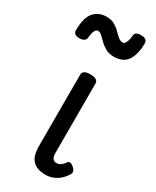

<svg xmlns="http://www.w3.org/2000/svg" viewBox="-242 -860 756 933"><g transform="rotate(30 136.5 -393.0)"><path d="M191 17Q166 17 147.5 10.5Q129 4 117 -9Q105 -22 99.5 -42Q94 -62 94 -88V-489Q94 -502 104.5 -508.5Q115 -515 136 -515Q158 -515 169 -508.5Q180 -502 180 -489V-99Q180 -85 183.5 -76Q187 -67 193.5 -63Q200 -59 209 -59Q219 -59 226.5 -63Q234 -67 241 -74.5Q248 -82 256 -92Q262 -97 270.5 -93.5Q279 -90 289 -81Q296 -75 299 -66Q302 -57 297 -49Q286 -29 269.5 -14Q253 1 233 9Q213 17 191 17ZM191 -646Q164 -646 144.5 -657Q125 -668 111 -682Q97 -696 85.5 -706.5Q74 -717 62 -717Q54 -717 47 -704.5Q40 -692 38 -666Q37 -653 28 -646.5Q19 -640 2 -640Q-32 -640 -32 -666Q-31 -739 -4 -768Q23 -797 65 -797Q92 -797 110.5 -786.5Q129 -776 142.5 -762Q156 -748 168.5 -737.5Q181 -727 195 -727Q204 -727 211 -741Q218 -755 220 -781Q222 -803 254 -803Q274 -803 282 -796Q290 -789 290 -775Q289 -714 266 -680Q243 -646 191 -646Z"/></g></svg>

Font: Playwrite IT Moderna
Style: Regular
Weight: 400
Designer: Veronika Burian, José Scaglione
Foundry: TypeTogether
Version: Version 1.002